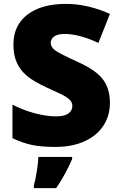

<svg xmlns="http://www.w3.org/2000/svg" viewBox="-20 -744 617 985"><path d="M543.9 -216.8Q543.9 -150.4 510.3 -98.9Q476.6 -47.4 413.1 -18.8Q349.6 9.8 264.2 9.8Q192.9 9.8 144.5 -0.2Q96.2 -10.3 43.9 -35.2V-207Q99.1 -178.7 158.7 -162.8Q218.3 -147 268.1 -147Q311 -147 331.1 -161.9Q351.1 -176.8 351.1 -200.2Q351.1 -214.8 343 -225.8Q335 -236.8 317.1 -248Q299.3 -259.3 222.2 -293.9Q152.3 -325.7 117.4 -355.5Q82.5 -385.3 65.7 -423.8Q48.8 -462.4 48.8 -515.1Q48.8 -613.8 120.6 -668.9Q192.4 -724.1 317.9 -724.1Q428.7 -724.1 543.9 -672.9L484.9 -523.9Q384.8 -569.8 312 -569.8Q274.4 -569.8 257.3 -556.6Q240.2 -543.5 240.2 -523.9Q240.2 -502.9 262 -486.3Q283.7 -469.7 379.9 -425.8Q472.2 -384.3 508.1 -336.7Q543.9 -289.1 543.9 -216.8ZM153.8 207Q161.6 179.7 168.7 135.7Q175.8 91.8 176.8 61H350.1V71.8Q315.4 152.3 268.1 221.2H153.8Z"/></svg>

Font: Open Sans ExtBd
Style: Bold
Weight: 800
Foundry: Ascender Corporation
Version: Version 1.10